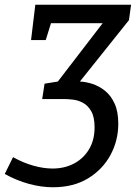

<svg xmlns="http://www.w3.org/2000/svg" viewBox="-90 -550 583 810"><path d="M133 240Q85 240 33 226Q-19 212 -70 184L-35 113Q8 137 51 149Q94 161 132 161Q182 161 222 140Q262 119 285.5 80Q309 41 309 -13Q309 -56 295 -80.5Q281 -105 260.5 -116Q240 -127 219 -129.5Q198 -132 185 -132H88L98 -197L154 -206L343 -452H125L103 -381H41L59 -530H463L454 -465L247 -206Q272 -205 300 -196Q328 -187 353 -167Q378 -147 393.5 -113Q409 -79 409 -28Q409 43 376 104Q343 165 281.5 202.5Q220 240 133 240Z"/></svg>

Font: Bitter Medium
Style: Italic
Weight: 500
Italic angle: -9°
Designer: Sol Matas, and Bitter project Authors
Foundry: Sol Matas
Version: Version 2.001